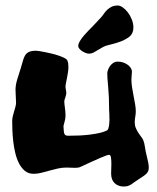

<svg xmlns="http://www.w3.org/2000/svg" viewBox="-20 -743 579 707"><path d="M520 -169.9Q523.9 -154.3 525.9 -144Q527.8 -133.8 527.8 -126Q527.8 -119.1 526.1 -114.3Q524.4 -109.4 520.3 -104.7Q516.1 -100.1 509.3 -95.2Q502.4 -90.3 492.2 -84Q481.9 -77.6 475.3 -72.5Q468.8 -67.4 462.9 -63.7Q457 -60.1 450.7 -58.1Q444.3 -56.2 435.1 -56.2Q415.5 -56.2 402.3 -68.4Q389.2 -80.6 389.2 -104Q389.2 -110.8 389.6 -120.1Q390.1 -129.4 390.1 -139.2Q390.1 -151.9 388.7 -162.4Q387.2 -172.9 381.8 -172.9Q378.4 -172.9 369.4 -169.7Q360.4 -166.5 348.9 -161.4Q337.4 -156.2 324.7 -150.6Q312 -145 301 -139.9Q290 -134.8 282.2 -131.1Q274.4 -127.4 272.9 -127Q269 -126 265.1 -125.5Q261.2 -125 255.9 -125Q249 -125 241.2 -125.5Q233.4 -126 225.1 -126Q208 -126 192.1 -122.3Q176.3 -118.7 161.4 -114.5Q146.5 -110.4 132.1 -106.7Q117.7 -103 104 -103Q85 -103 72 -113.5Q59.1 -124 50.3 -140.9Q41.5 -157.7 36.4 -179Q31.2 -200.2 28.8 -221.9Q26.4 -243.7 25.6 -263.2Q24.9 -282.7 24.9 -296.9Q24.9 -305.7 27.1 -314.9Q29.3 -324.2 32 -333Q34.7 -341.8 36.9 -349.9Q39.1 -357.9 39.1 -365.2Q39.1 -376.5 38.1 -388.2Q37.1 -399.9 37.1 -412.1Q37.1 -430.2 43.7 -451.4Q50.3 -472.7 57.1 -494.1Q62 -509.3 64.9 -520.8Q67.9 -532.2 73 -540Q78.1 -547.9 87.2 -552Q96.2 -556.2 112.8 -556.2Q116.7 -556.2 126 -554.7Q135.3 -553.2 147.2 -550.8Q159.2 -548.3 172.1 -545.2Q185.1 -542 196.5 -538.1Q208 -534.2 216.3 -530Q224.6 -525.9 227.1 -522Q230 -516.6 231 -510.3Q231.9 -503.9 231.9 -497.1Q231.9 -486.8 230.2 -476.1Q228.5 -465.3 226.6 -455.6Q224.6 -445.8 222.9 -437.5Q221.2 -429.2 221.2 -423.8Q221.2 -418.5 222.7 -412.1Q224.1 -405.8 224.1 -398.9Q223.1 -391.6 220.5 -384.3Q217.8 -377 216.8 -371.1Q216.8 -360.4 219 -346.2Q221.2 -332 221.2 -317.9Q221.2 -310.5 220 -304.4Q218.8 -298.3 217.3 -292.7Q215.8 -287.1 214.6 -282.7Q213.4 -278.3 213.9 -274.9Q214.4 -264.6 215.1 -258.3Q215.8 -252 218 -248.5Q220.2 -245.1 223.6 -244.1Q227.1 -243.2 232.9 -243.2Q253.4 -243.2 273.9 -244.1Q294.4 -245.1 313.2 -247.6Q332 -250 347.9 -253.7Q363.8 -257.3 375 -263.2Q379.4 -267.6 381.1 -278.3Q382.8 -289.1 383.1 -301Q383.3 -313 382.6 -323.5Q381.8 -334 381.8 -337.9Q381.8 -387.7 378.4 -421.9Q375 -456.1 375 -473.1Q375 -477.5 377.4 -484.9Q379.9 -492.2 384.5 -499Q389.2 -505.9 396.5 -511Q403.8 -516.1 414.1 -516.1Q424.3 -516.1 433.6 -512.9Q442.9 -509.8 450 -504.6Q457 -499.5 461.4 -492.9Q465.8 -486.3 465.8 -479Q465.8 -473.1 464.8 -465.3Q463.9 -457.5 463.9 -450.2Q463.9 -437 466.3 -421.1Q468.8 -405.3 471.9 -389.6Q475.1 -374 477.5 -359.4Q480 -344.7 480 -334Q480 -322.8 478 -312.7Q476.1 -302.7 476.1 -293Q476.1 -281.2 480 -272Q483.9 -262.7 489 -254.6Q494.1 -246.6 499.5 -239.7Q504.9 -232.9 507.8 -226.1Q511.7 -216.3 513.9 -200.7Q516.1 -185.1 520 -169.9ZM468.3 -624.5Q464.4 -612.8 451.7 -604.2Q439 -595.7 424.6 -590.3Q410.2 -585 397.7 -581.8Q385.3 -578.6 381.8 -577.6Q369.6 -575.2 359.9 -570.1Q350.1 -564.9 341.3 -559.3Q332.5 -553.7 324.7 -549.6Q316.9 -545.4 308.1 -545.4Q302.2 -545.4 295.4 -548.1Q288.6 -550.8 282.5 -554.7Q276.4 -558.6 272.2 -563.7Q268.1 -568.8 268.1 -573.7Q268.1 -581.5 274.4 -592Q280.8 -602.5 289.6 -612.8Q298.3 -623 306.9 -631.6Q315.4 -640.1 319.8 -644.5Q328.1 -653.8 336.2 -661.9Q344.2 -669.9 350.1 -676.8Q356.9 -684.1 362.5 -692.4Q368.2 -700.7 375.2 -707.3Q382.3 -713.9 391.4 -718.3Q400.4 -722.7 414.1 -722.7Q421.9 -722.7 431.9 -715.8Q441.9 -709 450.7 -697.5Q459.5 -686 465.3 -671.4Q471.2 -656.7 471.2 -641.6Q471.2 -631.8 468.3 -624.5Z"/></svg>

Font: Freckle Face
Style: Regular
Weight: 400
Designer: Astigmatic (AOETI)
Foundry: Astigmatic (AOETI)
Version: Version 1.000